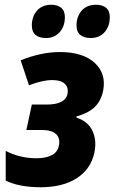

<svg xmlns="http://www.w3.org/2000/svg" viewBox="-20 -778 482 808"><path d="M151 10Q61 10 4 -18V-143Q64 -112 133 -112Q173 -112 198 -125Q223 -138 228 -166Q234 -197 215.5 -214Q197 -231 156 -231H91L114 -338H176Q255 -338 264 -383Q269 -410 252.5 -425.5Q236 -441 201 -441Q158 -441 102 -419L67 -524Q105 -540 148 -549.5Q191 -559 232 -559Q329 -559 378.5 -513.5Q428 -468 414 -396Q405 -353 378.5 -327.5Q352 -302 302 -288V-283Q351 -267 369.5 -226.5Q388 -186 377 -135Q362 -66 303 -28Q244 10 151 10ZM362 -618Q334 -618 318 -631Q302 -644 302 -671Q302 -708 323.5 -733Q345 -758 385 -758Q410 -758 426 -745.5Q442 -733 442 -706Q442 -667 420 -642.5Q398 -618 362 -618ZM174 -618Q145 -618 129.5 -631Q114 -644 114 -671Q114 -708 135.5 -733Q157 -758 197 -758Q221 -758 237 -745.5Q253 -733 253 -706Q253 -667 231 -642.5Q209 -618 174 -618Z"/></svg>

Font: Noto Sans Condensed ExtraBold
Style: Italic
Weight: 800
Width: 3
Italic angle: -12°
Designer: Monotype Design Team
Foundry: Monotype Imaging Inc.
Version: Version 2.013; ttfautohint (v1.8.4.7-5d5b)